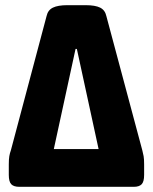

<svg xmlns="http://www.w3.org/2000/svg" viewBox="-20 -722 592 742"><path d="M55 0Q33 0 23.5 -10Q14 -20 14 -46V-87Q14 -107 16 -118.5Q18 -130 22 -141L160 -660Q165 -683 184.5 -692.5Q204 -702 240 -702H311Q348 -702 367 -692.5Q386 -683 391 -660L530 -141Q533 -130 535 -118.5Q537 -107 537 -87V-46Q537 -20 527.5 -10Q518 0 497 0ZM272 -533 188 -146H361L277 -533Z"/></svg>

Font: Asap Semi Condensed ExtraBold
Style: Regular
Weight: 800
Width: 4
Designer: Pablo Cosgaya
Foundry: Omnibus-Type
Version: Version 3.001; ttfautohint (v1.8.4.7-5d5b)